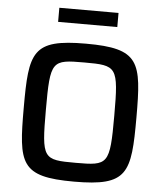

<svg xmlns="http://www.w3.org/2000/svg" viewBox="-58 -917 830 976"><g transform="rotate(5 356.5 -429.0)"><path d="M205 -866V-794H507V-866ZM356 8C630 8 644 -59 644 -344C644 -629 630 -696 356 -696C82 -696 69 -629 69 -344C69 -59 82 8 356 8ZM356 -88C190 -88 182 -93 182 -344C182 -595 190 -600 356 -600C522 -600 531 -595 531 -344C531 -93 522 -88 356 -88Z"/></g></svg>

Font: Saira UNSAM Medium
Style: Regular
Weight: 500
Designer: Hector Gatti with collaboration of the Omnibus-Type team
Foundry: Omnibus-Type
Version: Version 0.072;PS 000.072;hotconv 1.0.88;makeotf.lib2.5.64775